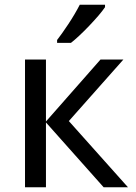

<svg xmlns="http://www.w3.org/2000/svg" viewBox="-20 -786 569 806"><path d="M219.7 -606H277.8C298.3 -622.1 323.7 -645.5 354 -677.2C384.3 -709 406.7 -734.9 420.9 -755.9V-766.1H314.9C301.8 -740.7 286.1 -713.9 267.1 -685.1C248 -656.2 231.9 -633.8 219.7 -618.2ZM172.9 -275.9V-536.1H85V0H172.9V-272L415 0H517.1L269 -277.8L498 -536.1H401.9Z"/></svg>

Font: Noto Reveo Sans
Style: Regular
Weight: 400
Designer: Monotype Design team
Foundry: Monotype Imaging Inc.
Version: Version 1.04